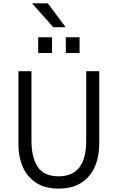

<svg xmlns="http://www.w3.org/2000/svg" viewBox="-20 -1114 700 1144"><path d="M89.8 0ZM89.8 0ZM329.6 9.8Q247.6 9.8 193.8 -25.9Q138.2 -64 114 -123.5Q89.8 -183.1 89.8 -252.9V-689.9H167.5V-274.9Q167.5 -176.8 204.6 -120.1Q241.7 -63.5 329.6 -63.5Q493.7 -63.5 493.7 -274.9V-689.9H571.3V-257.8Q571.3 -203.1 557.4 -154.5Q543.5 -106 514.2 -69.1Q484.9 -32.2 439 -11.2Q393.1 9.8 329.6 9.8ZM290 -798.3H207.5V-892.1H290ZM454.1 -798.3H372.1V-892.1H454.1ZM371.1 -952.1H296.9L170.9 -1094.2H264.6Z"/></svg>

Font: Acari Sans
Style: Regular
Weight: 400
Designer: Alfredo Marco Pradil and Stefan Peev
Foundry: Hanken Design Co.
Version: Version 1.045;February 4, 2021;FontCreator 13.0.0.2655 64-bi